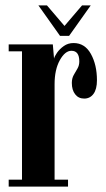

<svg xmlns="http://www.w3.org/2000/svg" viewBox="-20 -687 390 707"><path d="M12 0V-25.5H61V-498H12V-523.5H174.5L179 -471Q180.5 -479 190 -492.8Q199.5 -506.5 215 -517.5Q230.5 -528.5 251 -528.5Q292.5 -528.5 314.8 -488.2Q337 -448 337 -391.5Q337 -358.5 324.2 -341.2Q311.5 -324 290 -324Q269 -324 256.8 -339.8Q244.5 -355.5 244.5 -381.5Q244.5 -398.5 251.5 -410.8Q258.5 -423 265.2 -434.5Q272 -446 272 -461Q272 -500 243 -500Q219.5 -500 200.2 -465.2Q181 -430.5 181 -377V-25.5H230.5V0ZM201 -555 121.5 -667H153L217.5 -591.5L282 -667H314L234.5 -555Z"/></svg>

Font: Imbue 50pt
Style: Bold
Weight: 700
Designer: Tyler Finck
Foundry: Etcetera Type Company
Version: Version 1.102; ttfautohint (v1.8.3)